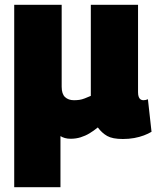

<svg xmlns="http://www.w3.org/2000/svg" viewBox="-20 -567 651 797"><path d="M39 210V-547H236V-207Q236 -177 250 -164Q264 -151 287 -151Q299 -151 309.5 -152.5Q320 -154 331.5 -158.5Q343 -163 357 -169V-547H553V-184Q553 -172 556 -164.5Q559 -157 564 -154Q569 -151 575 -151Q585 -151 594 -155L609 -20Q596 -12 577.5 -5Q559 2 537 6Q515 10 490 10Q447 10 425 -2.5Q403 -15 386 -38Q369 -24 351.5 -13.5Q334 -3 314.5 3Q295 9 273 9Q260 9 249.5 6Q239 3 231 -2V210Z"/></svg>

Font: Georama ExtraBold
Style: Regular
Weight: 800
Designer: Jean-Baptiste Levee
Foundry: Production Type
Version: Version 1.001